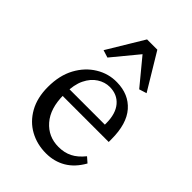

<svg xmlns="http://www.w3.org/2000/svg" viewBox="-196 -732 826 826"><g transform="rotate(45 217.0 -319.0)"><path d="M239.3 7.8Q184.6 7.8 140.1 -16.6Q95.7 -41 69.3 -87.9Q43 -134.8 43 -200.2Q43 -270.5 70.3 -320.8Q97.7 -371.1 142.6 -398.4Q187.5 -425.8 239.3 -424.8Q311.5 -423.8 353.5 -376Q395.5 -328.1 395.5 -234.4V-217.8H91.8V-258.8H340.8L331.1 -249V-266.6Q331.1 -325.2 304.2 -356.9Q277.3 -388.7 231.4 -388.7Q202.1 -388.7 175.3 -371.6Q148.4 -354.5 131.8 -320.3Q115.2 -286.1 115.2 -234.4V-224.6Q115.2 -141.6 155.3 -95.7Q195.3 -49.8 257.8 -49.8Q293 -49.8 320.3 -63.5Q347.7 -77.1 373 -108.4L396.5 -87.9Q369.1 -39.1 329.1 -15.6Q289.1 7.8 239.3 7.8ZM362.3 -481.4 328.1 -470.7 203.1 -622.1H259.8L134.8 -470.7L100.6 -481.4L200.2 -646.5H262.7Z"/></g></svg>

Font: Crimson Pro Light
Style: Regular
Weight: 300
Designer: Jacques Le Bailly
Foundry: Baron von Fonthausen
Version: Version 1.003